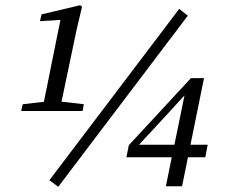

<svg xmlns="http://www.w3.org/2000/svg" viewBox="-20 -700 869 735"><path d="M61 -275 67 -301 163 -312H205L301 -301L296 -275ZM141 -275 215 -642 230 -625 133 -619 139 -645 287 -680 294 -674 273 -585 208 -275ZM203 15 169 -10 666 -666 699 -640ZM615 13 642 -120 644 -128 688 -343H673L703 -353L603 -244L503 -136L508 -153V-146H775L766 -98H464L473 -144L711 -401H761L677 13Z"/></svg>

Font: Source Serif 4
Style: Italic
Weight: 400
Italic angle: -12°
Designer: Frank Grießhammer
Foundry: Adobe Systems Incorporated
Version: Version 4.004;hotconv 1.0.116;makeotfexe 2.5.65601